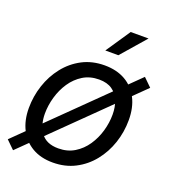

<svg xmlns="http://www.w3.org/2000/svg" viewBox="-142 -866 884 993"><g transform="rotate(20 299.5 -369.5)"><path d="M257.8 11.7Q191.9 11.7 144.5 -15.9Q97.2 -43.5 71.5 -93.8Q45.9 -144 45.9 -211.4Q45.9 -276.4 66.2 -337.4Q86.4 -398.4 124.8 -447Q163.1 -495.6 217.5 -524.2Q272 -552.7 340.3 -552.7Q406.2 -552.7 454.1 -525.4Q502 -498 527.6 -447.8Q553.2 -397.5 553.2 -329.1Q553.2 -263.2 532.7 -202.1Q512.2 -141.1 473.4 -92.8Q434.6 -44.4 380.1 -16.4Q325.7 11.7 257.8 11.7ZM259.8 -66.9Q310.1 -66.9 348.4 -90.3Q386.7 -113.8 412.6 -152.1Q438.5 -190.4 451.7 -236.3Q464.8 -282.2 464.8 -327.1Q464.8 -368.7 451.7 -401.9Q438.5 -435.1 410.6 -454.6Q382.8 -474.1 337.9 -474.1Q288.1 -474.1 250 -450.7Q211.9 -427.2 186 -388.7Q160.2 -350.1 147 -304Q133.8 -257.8 133.8 -212.4Q133.8 -150.9 163.6 -108.9Q193.4 -66.9 259.8 -66.9ZM43.9 22 -1 -22 555.2 -567.9 600.1 -523.9ZM315.9 -626 406.7 -760.7H504.9L387.7 -626Z"/></g></svg>

Font: Adwaita Sans
Style: Italic
Weight: 400
Italic angle: -9.39999°
Designer: Rasmus Andersson
Foundry: rsms
Version: Version 4.001;git-9221beed3